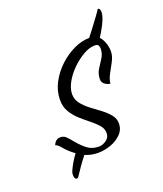

<svg xmlns="http://www.w3.org/2000/svg" viewBox="-115 -699 637 750"><g transform="rotate(-20 203.5 -324.5)"><path d="M77 -27Q66 -27 66 -46Q66 -55 70 -63Q83 -92 105 -122Q80 -140 64.5 -159Q49 -178 41 -178Q44 -188 51.5 -194.5Q59 -201 70 -201Q84 -201 93.5 -191.5Q103 -182 116 -166Q137 -141 155.5 -128Q174 -115 201 -115Q215 -115 230.5 -125.5Q246 -136 246 -155Q246 -173 233 -188Q220 -203 201.5 -217.5Q183 -232 164 -249Q145 -266 132 -287.5Q119 -309 119 -338Q119 -375 137 -409Q155 -443 183.5 -469.5Q212 -496 245 -511.5Q278 -527 309 -527Q319 -540 334 -559.5Q349 -579 362 -597Q375 -615 379 -622Q389 -622 389 -605Q389 -598 385.5 -586Q382 -574 374 -558Q374 -558 369.5 -549.5Q365 -541 359 -530.5Q353 -520 348 -513Q358 -503 364.5 -485Q371 -467 371 -449Q371 -430 360 -409Q349 -388 338 -368Q327 -348 326 -331Q316 -331 304.5 -339Q293 -347 293 -360Q293 -383 304 -400.5Q315 -418 326 -435Q337 -452 337 -473V-474Q337 -478 334.5 -485Q332 -492 318 -492Q297 -492 271.5 -477.5Q246 -463 223 -440.5Q200 -418 185.5 -392Q171 -366 171 -343Q171 -321 184.5 -303.5Q198 -286 218 -271Q238 -256 257.5 -241.5Q277 -227 290.5 -210.5Q304 -194 304 -174Q304 -148 285.5 -129.5Q267 -111 240.5 -102Q214 -93 189 -93Q160 -93 135 -104Q122 -88 106 -65Q90 -42 83 -31Q80 -27 77 -27Z"/></g></svg>

Font: Birthstone
Style: Regular
Weight: 400
Designer: Robert E. Leuschke
Foundry: Robert E. Leuschke
Version: Version 1.013; ttfautohint (v1.8.3)